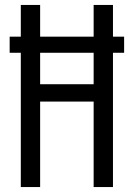

<svg xmlns="http://www.w3.org/2000/svg" viewBox="-20 -755 540 775"><path d="M64 0V-542H19V-607H64V-735H142V-607H358V-735H436V-607H481V-542H436V0H358V-345H142V0ZM142 -415H358V-542H142Z"/></svg>

Font: Iosevka Algr
Style: Regular
Weight: 400
Monospace: yes
Designer: Belleve Invis
Foundry: Belleve Invis
Version: Version 26.0.2; ttfautohint (v1.8.3)